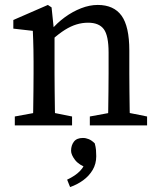

<svg xmlns="http://www.w3.org/2000/svg" viewBox="-20 -508 646 778"><path d="M40 0V-36L149 -56H172L272 -36V0ZM113 0Q114 -23 114.5 -60.5Q115 -98 115.5 -138.5Q116 -179 116 -210V-258Q116 -286 115.5 -306.5Q115 -327 114.5 -345Q114 -363 113 -383L34 -392V-427L174 -488L189 -478L201 -362V-361V-210Q201 -179 201.5 -138.5Q202 -98 202.5 -60.5Q203 -23 204 0ZM344 0V-36L453 -56H476L576 -36V0ZM417 0Q418 -23 418.5 -60Q419 -97 419.5 -137.5Q420 -178 420 -210V-295Q420 -364 400.5 -390Q381 -416 337 -416Q313 -416 290 -409Q267 -402 243 -387Q219 -372 191 -347L178 -385H186Q211 -415 242.5 -438Q274 -461 308.5 -474.5Q343 -488 376 -488Q441 -488 472.5 -444.5Q504 -401 504 -303V-210Q504 -178 504.5 -137.5Q505 -97 505.5 -60Q506 -23 507 0ZM370 125Q370 156 355.5 180.5Q341 205 317 222.5Q293 240 264 250L252 220Q286 204 304.5 184.5Q323 165 326 145L337 174Q300 161 284 140Q268 119 268 103Q268 81 279.5 66Q291 51 316 51Q328 51 340 56Q352 61 364 73Q368 88 369 100Q370 112 370 125Z"/></svg>

Font: Source Serif 4 Variable
Style: Regular
Weight: 400
Designer: Frank Grießhammer
Foundry: Adobe
Version: Version 4.005;hotconv 1.1.0;makeotfexe 2.6.0